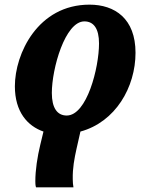

<svg xmlns="http://www.w3.org/2000/svg" viewBox="-20 -566 629 826"><path d="M135 240H296C294 230 293 216 293 205C292 157 300 116 309 75L326 0C477 -41 563 -191 563 -339C563 -486 474 -546 365 -546C143 -546 44 -335 44 -195C44 -85 98 -24 167 0L153 58C141 108 132 165 132 214C132 219 132 232 135 240ZM267 -69C226 -69 203 -102 203 -166C203 -271 260 -474 343 -474C383 -474 406 -443 406 -379C406 -275 354 -69 267 -69Z"/></svg>

Font: Noto Serif SemiCondensed Extra
Style: Italic
Weight: 800
Width: 4
Italic angle: -12°
Designer: Monotype Design Team
Foundry: Monotype Imaging Inc.
Version: Version 1.901